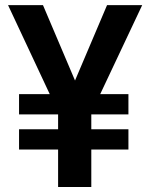

<svg xmlns="http://www.w3.org/2000/svg" viewBox="-20 -748 600 768"><path d="M151.9 -727.5 312.5 -349.6 219.2 -285.6 12.2 -727.5ZM248.5 -351.6 408.2 -727.5H548.8L340.3 -285.6ZM345.2 -382.8V0H212.4V-382.8ZM493.7 -371.6V-290.5H56.2V-371.6ZM493.7 -231V-149.9H56.2V-231Z"/></svg>

Font: V-Inter
Style: SemiBold-600
Weight: 600
Designer: Rasmus Andersson
Foundry: rsms
Version: Version 4.000;git-4146feb